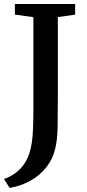

<svg xmlns="http://www.w3.org/2000/svg" viewBox="-37 -763 436 966"><path d="M-17 137.5Q9.5 129 34.5 112Q59.5 95 79.5 69Q99.5 43 110.5 8.5Q118.5 -16 123 -45Q127.5 -74 129.2 -116.8Q131 -159.5 131 -224V-676.5L38 -689.5V-743H341V-689.5L254 -677V-274Q254 -186.5 252.8 -122.8Q251.5 -59 241.5 -18Q228.5 37.5 195.5 79Q162.5 120.5 115 146.8Q67.5 173 11.5 182.5Z"/></svg>

Font: Merriweather 24pt SemiBold
Style: Regular
Weight: 600
Designer: Eben Sorkin
Foundry: Eben Sorkin
Version: Version 2.100